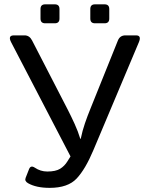

<svg xmlns="http://www.w3.org/2000/svg" viewBox="-20 -866 697 900"><path d="M32.2 -668Q15.6 -700.2 45.4 -700.2H95.2Q118.2 -700.2 130.4 -676.3L298.8 -349.6Q314 -319.8 329.8 -285.2Q345.7 -250.5 356.4 -215.3H358.4Q366.2 -253.4 378.2 -288.1Q390.1 -322.8 404.3 -357.4L532.7 -676.3Q542.5 -700.2 567.9 -700.2H617.7Q644.5 -700.2 630.9 -668L417.5 -161.6Q380.4 -73.2 339.4 -29.3Q298.3 14.6 212.9 14.6Q149.4 14.6 111.3 -7.3Q94.2 -17.1 100.1 -32.2L116.2 -73.2Q124 -92.8 143.1 -80.1Q169.9 -62 201.7 -62Q241.2 -62 262 -75Q282.7 -87.9 295.9 -109.4L310.5 -132.8ZM191.9 -756.8Q169.9 -756.8 169.9 -778.8V-823.7Q169.9 -845.7 191.9 -845.7H236.8Q258.8 -845.7 258.8 -823.7V-778.8Q258.8 -756.8 236.8 -756.8ZM425.3 -756.8Q403.3 -756.8 403.3 -778.8V-823.7Q403.3 -845.7 425.3 -845.7H470.2Q492.2 -845.7 492.2 -823.7V-778.8Q492.2 -756.8 470.2 -756.8Z"/></svg>

Font: Istok
Style: Regular
Weight: 500
Designer: Andrey V. Panov
Foundry: Andrey V. Panov
Version: Version 1.0.3